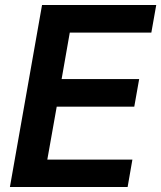

<svg xmlns="http://www.w3.org/2000/svg" viewBox="-20 -745 642 765"><path d="M147.5 -725H602.5L583 -615H258L225.5 -430H534.5L515 -320H206L168.5 -109H507.5L488.5 0H19.5Z"/></svg>

Font: JuliaMono BoldItalic
Style: Regular
Weight: 700
Italic angle: -9°
Monospace: yes
Designer: cormullion
Foundry: corm
Version: Version 0.049; ttfautohint (v1.8.4)